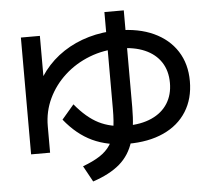

<svg xmlns="http://www.w3.org/2000/svg" viewBox="-58 -857 1116 1007"><g transform="rotate(-5 500.0 -353.0)"><path d="M80 -83V-698H180V-388H133Q156 -458 199.5 -514Q243 -570 303 -609.5Q363 -649 436 -670Q509 -691 591 -691Q699 -691 778 -654.5Q857 -618 900 -551Q943 -484 943 -393Q943 -301 900.5 -233.5Q858 -166 779 -130Q700 -94 591 -94Q485 -94 405 -131.5Q325 -169 260 -250L324 -325Q384 -252 446.5 -220.5Q509 -189 591 -189Q669 -189 724.5 -214Q780 -239 809 -285Q838 -331 838 -393Q838 -457 808 -502.5Q778 -548 722.5 -572Q667 -596 591 -596Q506 -596 431.5 -567Q357 -538 300.5 -486.5Q244 -435 212 -367.5Q180 -300 180 -223V-83ZM346 3Q400 -17 435.5 -40Q471 -63 491.5 -94.5Q512 -126 520 -171.5Q528 -217 528 -283V-793H630V-283Q630 -174 608 -103.5Q586 -33 534 12Q482 57 392 87Z"/></g></svg>

Font: M PLUS 1 Thin Medium
Style: Regular
Weight: 500
Version: Version 1.001